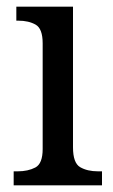

<svg xmlns="http://www.w3.org/2000/svg" viewBox="-20 -556 338 576"><path d="M21 0V-42H33Q64 -42 86 -53.5Q108 -65 108 -109V-426Q108 -470 87 -482Q66 -494 35 -494H29V-536H199V-114Q199 -67 220.5 -54.5Q242 -42 274 -42H286V0Z"/></svg>

Font: Noto Serif Khmer SemiCondensed
Style: Regular
Weight: 400
Width: 4
Designer: Danh Hong and the Monotype Design Team
Foundry: Monotype Imaging Inc.
Version: Version 2.004; ttfautohint (v1.8.4.7-5d5b)